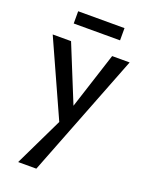

<svg xmlns="http://www.w3.org/2000/svg" viewBox="-161 -663 793 1032"><g transform="rotate(20 236.0 -147.0)"><path d="M456 -419 180 289H76L210 11L16 -419H121L252 -97L356 -419ZM102 -583H367V-513H102Z"/></g></svg>

Font: Ysabeau Semibold
Style: Regular
Weight: 600
Designer: Christian Thalmann (Catharsis Fonts)
Version: Version 0.003